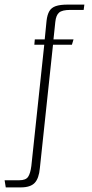

<svg xmlns="http://www.w3.org/2000/svg" viewBox="-109 -641 397 833"><path d="M-84 172 -89 141H-25Q3 141 13 126Q23 111 27 79L83 -447H40L42 -470H85L93 -551Q96 -577 105 -592.5Q114 -608 133 -614.5Q152 -621 183 -621H257L254 -598H196Q161 -598 147.5 -586.5Q134 -575 131 -546L123 -470H210L203 -447H121L64 88Q60 133 41.5 152.5Q23 172 -19 172Z"/></svg>

Font: Smooch Sans Thin Light
Style: Regular
Weight: 300
Version: Version 1.010